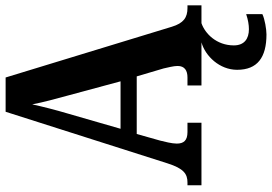

<svg xmlns="http://www.w3.org/2000/svg" viewBox="-166 -588 991 700"><g transform="rotate(-90 330.0 -238.5)"><path d="M4 0H232V-51H198C167 -51 156 -65 156 -90C156 -108 163 -135 167 -151L191 -236H401L430 -138C433 -124 439 -102 439 -87C439 -61 422 -51 397 -51H368V0H525C475 14 425 66 425 130C425 204 470 237 554 237C572 237 610 231 628 222V163C607 170 589 173 573 173C538 173 514 156 514 118C514 55 557 13 595 0H660V-51H650C616 -51 595 -65 582 -108L397 -714H272L84 -124C65 -64 45 -51 14 -51H4ZM210 -295 266 -489C279 -533 290 -576 299 -617C307 -575 319 -532 332 -484L383 -295Z"/></g></svg>

Font: Noto Serif Devanagari Condensed
Style: Bold
Weight: 700
Width: 3
Designer: Universal Thirst, Indian Type Foundry and the Monotype Design Team
Foundry: Monotype Imaging Inc.
Version: Version 2.004